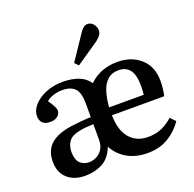

<svg xmlns="http://www.w3.org/2000/svg" viewBox="-137 -923 1087 1077"><g transform="rotate(-20 406.5 -384.0)"><path d="M192 14Q153 14 120.5 -0.5Q88 -15 68 -45Q48 -75 48 -122Q48 -189 89 -225.5Q130 -262 211 -274Q238 -278 270.5 -281Q303 -284 334 -285V-368Q334 -431 309.5 -456.5Q285 -482 235 -482Q204 -482 177.5 -472.5Q151 -463 139 -451Q158 -423 165.5 -407.5Q173 -392 173 -384Q173 -365 157 -351Q141 -337 113 -337Q80 -337 66 -352.5Q52 -368 52 -392Q52 -427 79.5 -457.5Q107 -488 152.5 -506.5Q198 -525 252 -525Q305 -525 345.5 -510Q386 -495 410 -460Q477 -525 579 -525Q663 -525 717 -476.5Q771 -428 771 -342Q771 -296 761 -254H449Q450 -165 490 -117.5Q530 -70 600 -70Q648 -70 684 -87Q720 -104 748 -130L777 -100Q744 -50 691 -18Q638 14 568 14Q497 14 446 -15Q395 -44 367 -96Q342 -33 296 -9.5Q250 14 192 14ZM449 -301H656Q657 -312 658 -326Q659 -340 659 -354Q659 -419 636 -449Q613 -479 569 -479Q529 -479 503.5 -456Q478 -433 465.5 -392.5Q453 -352 449 -301ZM239 -50Q261 -50 283 -60.5Q305 -71 319.5 -93Q334 -115 334 -151V-243Q309 -242 287 -240Q265 -238 248 -234Q201 -225 183 -199Q165 -173 165 -138Q165 -92 186 -71Q207 -50 239 -50ZM371 -580 350 -602 450 -751Q471 -782 493 -782Q517 -782 530 -764Q543 -746 543 -728Q543 -711 533 -698Q523 -685 507 -673Z"/></g></svg>

Font: Literata 36pt Medium
Style: Regular
Weight: 500
Designer: Latin by Veronika Burian and Jose Scaglione. Greek by Irene Vlachou. Cyrillic by Vera Evstafieva.
Foundry: TypeTogether
Version: Version 3.002